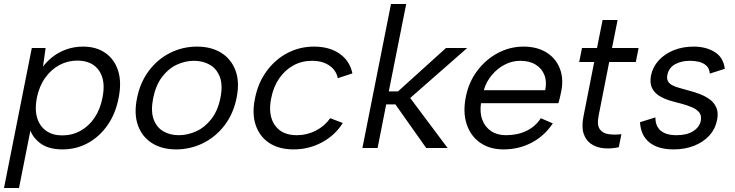

<svg xmlns="http://www.w3.org/2000/svg" viewBox="-33 -740 3673 960"><path d="M114 -101 122 -102 62 200H-13L126 -500H195L182 -407Q203 -435 232.5 -457.5Q262 -480 300 -493.5Q338 -507 383 -507Q448 -507 493.5 -475.5Q539 -444 557.5 -386.5Q576 -329 560 -250Q545 -172 505 -114.5Q465 -57 407 -25Q349 7 280 7Q209 7 168 -24Q127 -55 114 -101ZM479 -250Q497 -336 462.5 -386.5Q428 -437 353 -437Q306 -437 264.5 -415Q223 -393 193 -351Q163 -309 151 -250Q140 -192 153 -150Q166 -108 198.5 -85.5Q231 -63 278 -63Q328 -63 369.5 -86Q411 -109 439.5 -151Q468 -193 479 -250Z M848 7Q777 7 727.5 -24Q678 -55 657 -112.5Q636 -170 652 -249Q668 -329 712 -387Q756 -445 818.5 -476Q881 -507 952 -507Q1023 -507 1073 -476Q1123 -445 1144.5 -387.5Q1166 -330 1150 -251Q1134 -171 1089.5 -113Q1045 -55 982 -24Q919 7 848 7ZM861 -64Q905 -64 948 -83.5Q991 -103 1023.5 -144.5Q1056 -186 1069 -250Q1082 -315 1066 -356Q1050 -397 1015.5 -416.5Q981 -436 937 -436Q893 -436 851 -416.5Q809 -397 777.5 -355.5Q746 -314 733 -250Q720 -185 735 -144Q750 -103 783.5 -83.5Q817 -64 861 -64Z M1435 7Q1362 7 1313.5 -25Q1265 -57 1245.5 -114.5Q1226 -172 1242 -248Q1257 -325 1299.5 -383.5Q1342 -442 1403.5 -474.5Q1465 -507 1537 -507Q1614 -507 1665 -471.5Q1716 -436 1729 -373L1656 -349Q1648 -389 1613.5 -412.5Q1579 -436 1527 -436Q1476 -436 1434 -413Q1392 -390 1363 -348Q1334 -306 1323 -249Q1306 -165 1341 -114.5Q1376 -64 1451 -64Q1502 -64 1546.5 -87Q1591 -110 1618 -149L1681 -125Q1642 -63 1576.5 -28Q1511 7 1435 7Z M1922 -720H1998L1911 -283H1957L2197 -500H2303L2018 -250L2205 0H2098L1944 -218H1898L1855 0H1779Z M2485 7Q2415 7 2367 -27Q2319 -61 2300 -120Q2281 -179 2296 -255Q2310 -328 2352.5 -385Q2395 -442 2455.5 -474.5Q2516 -507 2585 -507Q2653 -507 2700.5 -477Q2748 -447 2767.5 -394Q2787 -341 2771 -273Q2769 -262 2766 -250Q2763 -238 2759 -224H2372Q2365 -177 2378.5 -141Q2392 -105 2422.5 -84.5Q2453 -64 2497 -64Q2555 -64 2600 -86Q2645 -108 2671 -149L2731 -123Q2689 -60 2625 -26.5Q2561 7 2485 7ZM2693 -289Q2702 -332 2689 -365Q2676 -398 2645 -417Q2614 -436 2568 -436Q2528 -436 2491 -417Q2454 -398 2426 -364.5Q2398 -331 2386 -289Z M2952 -500 2980 -640H3055L3027 -500H3160L3146 -430H3013L2960 -161Q2951 -115 2966 -94Q2981 -73 3011 -69Q3041 -65 3074 -69L3061 -4Q3020 5 2983.5 1Q2947 -3 2921 -21.5Q2895 -40 2884.5 -74Q2874 -108 2885 -161L2938 -430H2863L2877 -500Z M3244 -153Q3244 -123 3256 -103.5Q3268 -84 3291.5 -74Q3315 -64 3349 -64Q3402 -64 3433.5 -84.5Q3465 -105 3471 -136Q3476 -162 3463 -178Q3450 -194 3425 -204.5Q3400 -215 3369 -223Q3344 -229 3315.5 -237.5Q3287 -246 3263 -261Q3239 -276 3227 -300Q3215 -324 3222 -363Q3231 -406 3261 -438.5Q3291 -471 3336 -489Q3381 -507 3435 -507Q3497 -507 3540.5 -480Q3584 -453 3591 -396L3516 -372Q3514 -398 3498.5 -412Q3483 -426 3461.5 -431Q3440 -436 3418 -436Q3373 -436 3342 -418.5Q3311 -401 3304 -366Q3300 -347 3306.5 -334.5Q3313 -322 3328 -314Q3343 -306 3363.5 -300.5Q3384 -295 3408 -288Q3436 -281 3464 -270.5Q3492 -260 3515 -243.5Q3538 -227 3549 -201.5Q3560 -176 3552 -138Q3543 -94 3513 -61.5Q3483 -29 3437 -11Q3391 7 3335 7Q3258 7 3214.5 -27.5Q3171 -62 3167 -129Z"/></svg>

Font: Albert Sans
Style: Italic
Weight: 400
Italic angle: -11.25°
Designer: Andreas Rasmussen
Foundry: a.Foundry
Version: Version 1.025